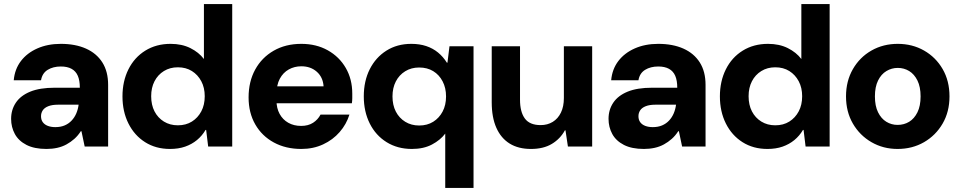

<svg xmlns="http://www.w3.org/2000/svg" viewBox="-20 -725 4749 950"><path d="M210 12Q150 12 111 -8Q72 -28 53.5 -62Q35 -96 35 -137Q35 -182 58.5 -217Q82 -252 129.5 -271.5Q177 -291 251 -291H375Q375 -327 365 -350Q355 -373 334 -384.5Q313 -396 281 -396Q243 -396 216 -379.5Q189 -363 183 -328H48Q53 -383 83.5 -423Q114 -463 165 -485.5Q216 -508 281 -508Q353 -508 405.5 -484.5Q458 -461 486.5 -416Q515 -371 515 -305V0H399L383 -76H380Q366 -54 348 -38Q330 -22 309 -10.5Q288 1 263 6.5Q238 12 210 12ZM254 -96Q280 -96 300 -104.5Q320 -113 334.5 -128.5Q349 -144 357.5 -164Q366 -184 369 -207H267Q238 -207 219 -199.5Q200 -192 191.5 -179Q183 -166 183 -150Q183 -132 192 -120Q201 -108 217 -102Q233 -96 254 -96Z M821 12Q751 12 698 -21.5Q645 -55 615.5 -114Q586 -173 586 -248Q586 -323 615.5 -382Q645 -441 699 -474.5Q753 -508 824 -508Q880 -508 922 -487Q964 -466 989 -433V-705H1129V0H1010L1000 -82H997Q980 -53 954.5 -32Q929 -11 896 0.5Q863 12 821 12ZM860 -105Q900 -105 929.5 -123.5Q959 -142 976 -174Q993 -206 993 -249Q993 -291 976 -323Q959 -355 929.5 -373.5Q900 -392 860 -392Q821 -392 791 -373.5Q761 -355 744.5 -323Q728 -291 728 -249Q728 -206 744.5 -174Q761 -142 791 -123.5Q821 -105 860 -105Z M1471 12Q1394 12 1335 -20Q1276 -52 1243 -109.5Q1210 -167 1210 -243Q1210 -321 1242.5 -380.5Q1275 -440 1334 -474Q1393 -508 1471 -508Q1545 -508 1602 -476Q1659 -444 1691 -388.5Q1723 -333 1723 -262Q1723 -252 1723 -239.5Q1723 -227 1721 -214H1310V-298H1581Q1578 -343 1547.5 -370Q1517 -397 1471 -397Q1437 -397 1409 -381.5Q1381 -366 1364.5 -335.5Q1348 -305 1348 -257V-228Q1348 -190 1363.5 -161.5Q1379 -133 1406.5 -117.5Q1434 -102 1470 -102Q1505 -102 1529 -117.5Q1553 -133 1566 -158H1709Q1694 -110 1660.5 -71.5Q1627 -33 1578.5 -10.5Q1530 12 1471 12Z M2183 205V-64Q2159 -32 2117.5 -10Q2076 12 2018 12Q1947 12 1893 -21.5Q1839 -55 1809.5 -114Q1780 -173 1780 -248Q1780 -324 1809.5 -382.5Q1839 -441 1892 -474.5Q1945 -508 2015 -508Q2056 -508 2089 -497Q2122 -486 2147.5 -465Q2173 -444 2191 -415H2194L2204 -496H2323V205ZM2054 -104Q2094 -104 2123.5 -122.5Q2153 -141 2170 -173Q2187 -205 2187 -248Q2187 -290 2170 -322.5Q2153 -355 2123.5 -373Q2094 -391 2054 -391Q2015 -391 1985 -372.5Q1955 -354 1938.5 -322Q1922 -290 1922 -248Q1922 -205 1938.5 -173Q1955 -141 1985 -122.5Q2015 -104 2054 -104Z M2607 12Q2545 12 2502 -14.5Q2459 -41 2436 -92.5Q2413 -144 2413 -219V-496H2553V-232Q2553 -171 2577 -138.5Q2601 -106 2655 -106Q2689 -106 2715 -122Q2741 -138 2755.5 -168Q2770 -198 2770 -240V-496H2910V0H2790L2778 -80H2775Q2752 -38 2710.5 -13Q2669 12 2607 12Z M3166 12Q3106 12 3067 -8Q3028 -28 3009.5 -62Q2991 -96 2991 -137Q2991 -182 3014.5 -217Q3038 -252 3085.5 -271.5Q3133 -291 3207 -291H3331Q3331 -327 3321 -350Q3311 -373 3290 -384.5Q3269 -396 3237 -396Q3199 -396 3172 -379.5Q3145 -363 3139 -328H3004Q3009 -383 3039.5 -423Q3070 -463 3121 -485.5Q3172 -508 3237 -508Q3309 -508 3361.5 -484.5Q3414 -461 3442.5 -416Q3471 -371 3471 -305V0H3355L3339 -76H3336Q3322 -54 3304 -38Q3286 -22 3265 -10.5Q3244 1 3219 6.5Q3194 12 3166 12ZM3210 -96Q3236 -96 3256 -104.5Q3276 -113 3290.5 -128.5Q3305 -144 3313.5 -164Q3322 -184 3325 -207H3223Q3194 -207 3175 -199.5Q3156 -192 3147.5 -179Q3139 -166 3139 -150Q3139 -132 3148 -120Q3157 -108 3173 -102Q3189 -96 3210 -96Z M3777 12Q3707 12 3654 -21.5Q3601 -55 3571.5 -114Q3542 -173 3542 -248Q3542 -323 3571.5 -382Q3601 -441 3655 -474.5Q3709 -508 3780 -508Q3836 -508 3878 -487Q3920 -466 3945 -433V-705H4085V0H3966L3956 -82H3953Q3936 -53 3910.5 -32Q3885 -11 3852 0.5Q3819 12 3777 12ZM3816 -105Q3856 -105 3885.5 -123.5Q3915 -142 3932 -174Q3949 -206 3949 -249Q3949 -291 3932 -323Q3915 -355 3885.5 -373.5Q3856 -392 3816 -392Q3777 -392 3747 -373.5Q3717 -355 3700.5 -323Q3684 -291 3684 -249Q3684 -206 3700.5 -174Q3717 -142 3747 -123.5Q3777 -105 3816 -105Z M4421 12Q4350 12 4292 -21.5Q4234 -55 4200 -113.5Q4166 -172 4166 -248Q4166 -324 4200 -383Q4234 -442 4292 -475Q4350 -508 4422 -508Q4494 -508 4552 -475Q4610 -442 4644 -383.5Q4678 -325 4678 -248Q4678 -172 4644 -113.5Q4610 -55 4552 -21.5Q4494 12 4421 12ZM4421 -107Q4453 -107 4478.5 -122.5Q4504 -138 4519.5 -169.5Q4535 -201 4535 -248Q4535 -295 4519.5 -326.5Q4504 -358 4478.5 -373.5Q4453 -389 4422 -389Q4392 -389 4366 -373.5Q4340 -358 4324.5 -326.5Q4309 -295 4309 -248Q4309 -201 4324.5 -169.5Q4340 -138 4365.5 -122.5Q4391 -107 4421 -107Z"/></svg>

Font: DM Sans 36pt ExtraBold
Style: Regular
Weight: 800
Designer: Colophon Foundry, Jonny Pinhorn
Foundry: Colophon Foundry
Version: Version 4.004;gftools[0.9.30]